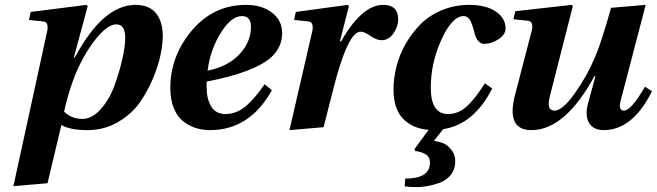

<svg xmlns="http://www.w3.org/2000/svg" viewBox="-20 -522 2696 788"><path d="M35 242 173 -391Q182 -431 158 -434L99 -440L106 -473L335 -502L340 -497L283 -286H287Q403 -502 536 -502Q592 -502 620 -468Q648 -434 648 -374Q648 -344 639.5 -300Q631 -256 608 -200.5Q585 -145 551.5 -98.5Q518 -52 462.5 -20Q407 12 339 12Q267 12 232 -9L175 230ZM243 -64Q273 -34 318 -34Q358 -34 393.5 -74Q429 -114 449.5 -170Q470 -226 482 -279.5Q494 -333 494 -367Q494 -422 457 -422Q429 -422 392.5 -384Q356 -346 321 -283Q272 -194 243 -64Z M679 -161Q679 -286 760 -388Q851 -502 990 -502Q1055 -502 1096.5 -470Q1138 -438 1138 -386Q1138 -328 1092 -286Q1023 -225 828 -187V-163Q828 -117 846.5 -85.5Q865 -54 906 -54Q949 -54 986 -84Q1023 -114 1066 -176L1096 -152Q1005 12 842 12Q812 12 785.5 4Q759 -4 734 -22.5Q709 -41 694 -76.5Q679 -112 679 -161ZM832 -232Q916 -249 963 -299.5Q1010 -350 1010 -412Q1010 -456 973 -456Q929 -456 886 -387Q843 -318 832 -232Z M1168 12 1261 -391Q1270 -431 1246 -434L1187 -440L1194 -473L1407 -502L1412 -497L1375 -352H1380Q1419 -422 1463 -462Q1507 -502 1552 -502Q1614 -502 1614 -443Q1614 -412 1594.5 -384.5Q1575 -357 1546 -357Q1525 -357 1498 -376Q1475 -392 1460 -392Q1414 -392 1363 -213Q1353 -178 1334.5 -104Q1316 -30 1308 0Z M1595 -155Q1595 -202 1607.5 -250.5Q1620 -299 1646 -344Q1672 -389 1708 -424.5Q1744 -460 1795.5 -481Q1847 -502 1906 -502Q1974 -502 2014.5 -475Q2055 -448 2055 -405Q2055 -380 2026 -361Q1997 -342 1968 -342Q1938 -342 1927 -389Q1917 -428 1907.5 -442Q1898 -456 1883 -456Q1836 -456 1792 -360Q1748 -264 1748 -162Q1748 -54 1819 -54Q1863 -54 1898.5 -88Q1934 -122 1970 -180L2000 -159Q1925 -11 1799 8L1761 56Q1781 59 1799.5 66Q1818 73 1834.5 95.5Q1851 118 1848 151Q1845 179 1827 199.5Q1809 220 1782.5 229Q1756 238 1733 242Q1710 246 1689 246Q1666 246 1641 243L1643 211Q1739 211 1744 153Q1747 124 1728 112Q1709 100 1684 98L1681 90L1739 11Q1674 6 1634.5 -34.5Q1595 -75 1595 -155Z M2087 -443 2095 -476 2326 -502 2331 -497 2237 -128Q2221 -68 2256 -68Q2289 -68 2339.5 -139.5Q2390 -211 2421 -285Q2446 -341 2488 -490L2630 -502L2529 -115Q2515 -68 2541 -68Q2570 -68 2627 -166L2656 -148Q2577 12 2457 12Q2416 12 2398 -17Q2380 -46 2393 -96L2424 -210H2420Q2299 12 2161 12Q2056 12 2094 -133L2161 -391Q2173 -434 2146 -437Z"/></svg>

Font: Heuristica
Style: Bold Italic
Weight: 700
Italic angle: -13°
Version: Version 1.0.2